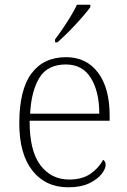

<svg xmlns="http://www.w3.org/2000/svg" viewBox="-20 -786 539 816"><path d="M270 10Q174 10 118 -60.5Q62 -131 62 -262Q62 -404 113.5 -473.5Q165 -543 261 -543Q347 -543 396.5 -477.5Q446 -412 446 -294V-273H106Q105 -147 151 -85Q197 -23 274 -23Q330 -23 365.5 -48Q401 -73 418 -107Q423 -104 426 -99Q429 -94 429 -86Q429 -68 411 -45.5Q393 -23 358 -6.5Q323 10 270 10ZM402 -303Q402 -396 366.5 -454Q331 -512 260 -512Q182 -512 147.5 -455.5Q113 -399 108 -303ZM214 -619Q229 -638 246.5 -664Q264 -690 280.5 -717Q297 -744 307 -766H364V-756Q355 -743 338 -723Q321 -703 300.5 -681Q280 -659 260 -639.5Q240 -620 224 -606H214Z"/></svg>

Font: Noto Serif Hentaigana ExtraLight
Style: Regular
Weight: 200
Designer: Kazuhiro Yamada
Foundry: nipponia
Version: Version 1.000